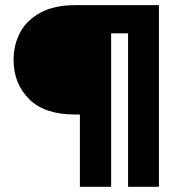

<svg xmlns="http://www.w3.org/2000/svg" viewBox="-20 -718 706 738"><path d="M32.2 -487.8Q32.2 -545.9 57.6 -593.5Q83 -641.1 136 -669.7Q189 -698.2 269 -698.2H590.8V0H472.2V-589.8H407.2V0H287.1V-277.8H269Q150.9 -277.8 91.6 -337.4Q32.2 -397 32.2 -487.8Z"/></svg>

Font: Poppins SemiBold
Style: Regular
Weight: 600
Designer: Ninad Kale (Devanagari), Jonny Pinhorn (Latin)
Foundry: Indian Type Foundry
Version: 4.004